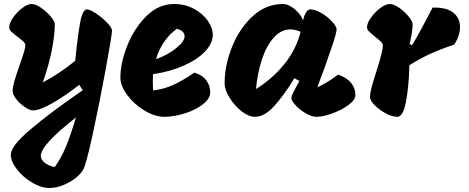

<svg xmlns="http://www.w3.org/2000/svg" viewBox="-20 -584 2346 960"><path d="M144 -32Q129 -32 104.5 -48.5Q80 -65 61.5 -88Q43 -111 43 -130Q43 -148 51.5 -177Q60 -206 79 -261Q107 -339 107 -358Q107 -366 97.5 -375.5Q88 -385 69 -399Q47 -416 36.5 -426Q26 -436 26 -447Q26 -468 45.5 -496Q65 -524 91.5 -544Q118 -564 137 -564Q158 -564 185.5 -545Q213 -526 233.5 -501.5Q254 -477 254 -464Q254 -408 238.5 -330.5Q223 -253 194 -172Q275 -214 356 -280Q369 -408 381 -472.5Q393 -537 415 -537Q430 -537 460.5 -516.5Q491 -496 515.5 -470.5Q540 -445 540 -431Q540 -410 509 -240.5Q478 -71 444 85.5Q410 242 395 266Q373 302 323 329Q273 356 226 356Q186 356 140.5 329Q95 302 64.5 262.5Q34 223 34 190Q34 146 134 61.5Q234 -23 394 -133L376 -160Q314 -110 247 -71Q180 -32 144 -32ZM184 195Q184 214 204 230Q224 246 254 251Q287 204 309.5 149.5Q332 95 360 3Q184 141 184 195Z M582 -196Q582 -269 616.5 -356Q651 -443 712 -503.5Q773 -564 850 -564Q905 -564 949.5 -540Q994 -516 1019 -480Q1044 -444 1044 -410Q1044 -368 1006 -327.5Q968 -287 900 -256.5Q832 -226 745 -213Q744 -201 744 -177Q744 -147 746 -132Q796 -137 845 -159Q894 -181 952 -221Q991 -209 1011 -183Q1031 -157 1031 -121Q1031 -91 994.5 -62.5Q958 -34 904 -17Q850 0 802 0Q754 0 702 -31.5Q650 -63 616 -109Q582 -155 582 -196ZM903 -402Q903 -430 864 -440Q826 -412 799.5 -373Q773 -334 760 -288Q821 -310 862 -344Q903 -378 903 -402Z M1670 -211Q1714 -196 1735.5 -169.5Q1757 -143 1757 -109Q1757 -85 1723 -59.5Q1689 -34 1642 -17Q1595 0 1562 0Q1539 0 1509.5 -17Q1480 -34 1458.5 -57Q1437 -80 1437 -93Q1437 -103 1445.5 -120Q1454 -137 1464 -155Q1474 -173 1477 -179L1452 -193Q1399 -106 1350.5 -53Q1302 0 1255 0Q1223 0 1187.5 -28Q1152 -56 1127.5 -96Q1103 -136 1103 -167Q1103 -256 1140 -349Q1177 -442 1243.5 -503Q1310 -564 1394 -564Q1424 -564 1455 -537Q1486 -510 1495 -482Q1500 -504 1509.5 -520.5Q1519 -537 1530 -537Q1556 -537 1587.5 -518.5Q1619 -500 1641 -475.5Q1663 -451 1663 -437Q1662 -418 1647.5 -374Q1633 -330 1601 -240Q1582 -191 1567 -147Q1628 -177 1670 -211ZM1483 -425Q1456 -437 1432 -437Q1385 -437 1348 -395Q1311 -353 1289 -285Q1267 -217 1260 -139Q1341 -189 1401 -262.5Q1461 -336 1483 -425Z M1830 -98Q1830 -117 1838 -147.5Q1846 -178 1862 -227Q1878 -278 1886 -308.5Q1894 -339 1894 -358Q1894 -366 1885 -375Q1876 -384 1857 -399Q1835 -417 1825 -427Q1815 -437 1815 -447Q1815 -468 1835 -496Q1855 -524 1882 -544Q1909 -564 1928 -564Q1949 -564 1976 -545Q2003 -526 2023 -501.5Q2043 -477 2043 -464Q2043 -426 2028 -364L2040 -358Q2063 -395 2090.5 -446.5Q2118 -498 2124 -510L2143 -546Q2212 -548 2246 -521Q2280 -494 2280 -449Q2280 -405 2251 -361Q2179 -337 2128.5 -313.5Q2078 -290 2027 -258Q2024 -147 2009.5 -73.5Q1995 0 1967 0Q1940 0 1908 -17.5Q1876 -35 1853 -58.5Q1830 -82 1830 -98Z"/></svg>

Font: Mogra
Style: Regular
Weight: 400
Designer: Lipi Raval
Foundry: Lipi Raval
Version: Version 1.002;PS 1.002;hotconv 1.0.88;makeotf.lib2.5.647800;